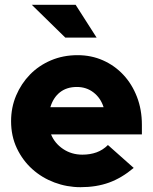

<svg xmlns="http://www.w3.org/2000/svg" viewBox="-20 -767 635 797"><path d="M26 0ZM535 -70Q485 -28 432.5 -9Q380 10 314 10Q258 10 206 -9.5Q154 -29 114 -65Q74 -101 50 -151.5Q26 -202 26 -264Q26 -321 47 -370.5Q68 -420 104.5 -457.5Q141 -495 191.5 -516.5Q242 -538 302 -538Q359 -538 407.5 -516.5Q456 -495 492 -456.5Q528 -418 548.5 -365Q569 -312 569 -249V-209H192Q207 -172 242 -148.5Q277 -125 322 -125Q354 -125 380.5 -134.5Q407 -144 428 -165Q455 -141 481.5 -117.5Q508 -94 535 -70ZM299 -406Q257 -406 229 -384Q201 -362 189 -322H410Q398 -360 368.5 -383Q339 -406 299 -406ZM294 -747 381 -611H251L112 -747Z"/></svg>

Font: Rosa Sans Black
Style: Regular
Weight: 900
Designer: Pentagram / MCKL
Foundry: Pentagram / MCKL
Version: Version 1.005;September 16, 2019;FontCreator 11.5.0.2425 64-